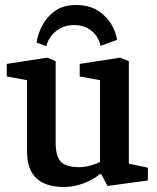

<svg xmlns="http://www.w3.org/2000/svg" viewBox="-20 -735 625 766"><path d="M282 -715Q335 -715 370 -693Q405 -671 424 -638.5Q443 -606 447 -576L381 -552Q378 -570 366 -589Q354 -608 331.5 -621.5Q309 -635 276 -635Q243 -635 219.5 -621.5Q196 -608 182.5 -589Q169 -570 165 -551L126 -565Q130 -597 148 -632Q166 -667 199 -691Q232 -715 282 -715ZM236 11Q162 11 125 -24Q88 -59 88 -129V-415L7 -430V-480L168 -505L202 -491V-168Q202 -113 222 -90.5Q242 -68 298 -68Q317 -68 340.5 -74.5Q364 -81 379 -89V-415L298 -430V-480L459 -505L494 -491V-82L570 -66V-15L409 7L384 -40H378Q352 -18 313 -3.5Q274 11 236 11Z"/></svg>

Font: Faustina Light SemiBold
Style: Regular
Weight: 600
Version: Version 1.200